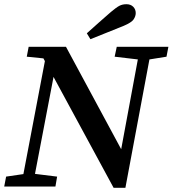

<svg xmlns="http://www.w3.org/2000/svg" viewBox="-20 -885 819 911"><path d="M524 -616 534 -663H779L770 -616L689 -603L575 6H519L234 -520L146 -60L251 -47L243 0H0L9 -47L91 -59L193 -595L186 -608L107 -616L116 -663H293L555 -177L634 -603ZM392 -727Q421 -753 449 -778Q477 -803 506 -828Q532 -850 546.5 -857.5Q561 -865 580 -865Q600 -865 612 -853Q624 -841 624 -823Q624 -808 614 -793Q604 -778 566 -762Q527 -746 487.5 -730.5Q448 -715 409 -699Z"/></svg>

Font: Source Serif Pro SemiBold
Style: Italic
Weight: 600
Italic angle: -12°
Designer: Frank Grießhammer
Foundry: Adobe Systems Incorporated
Version: Version 3.001;hotconv 1.0.111;makeotfexe 2.5.65597